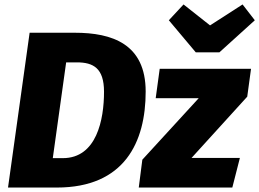

<svg xmlns="http://www.w3.org/2000/svg" viewBox="-20 -842 1164 862"><path d="M1069 -822 923 -728 804 -822 738 -751 859 -607H965L1124 -751ZM316 -695H113L16 0H235C539 0 634 -204 634 -431C634 -645 483 -695 316 -695ZM325 -562C399 -562 447 -536 447 -430C447 -305 414 -132 262 -132H217L277 -562ZM1107 -533H697L679 -401H872L619 -125L603 0H1023L1057 -133H840L1090 -408Z"/></svg>

Font: Fira Sans ExtraBold
Style: Italic
Weight: 800
Italic angle: -8°
Designer: bBox Type GmbH & Carrois Corporate GbR & Edenspiekermann AG
Foundry: bBox Type GmbH & Carrois Corporate GbR & Edenspiekermann AG
Version: Version 4.301;PS 004.301;hotconv 1.0.88;makeotf.lib2.5.64775